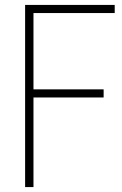

<svg xmlns="http://www.w3.org/2000/svg" viewBox="-20 -760 495 780"><path d="M82 0V-740H446V-707H116V0ZM112 -364V-397H401V-364Z"/></svg>

Font: Encode Sans SC Condensed Thin
Style: Regular
Weight: 100
Width: 3
Designer: Multiple Designers
Foundry: Impallari Type
Version: Version 3.002